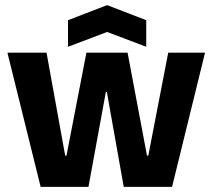

<svg xmlns="http://www.w3.org/2000/svg" viewBox="-20 -731 831 751"><path d="M139 0 9 -525H162L235 -122H240L318 -525H479L555 -122H560L638 -525H782L653 0H464L398 -371H394L326 0ZM246 -548V-652L399 -711L552 -652V-548L399 -606Z"/></svg>

Font: Bricolage Grotesque 96pt Bricolage Grotesque 48pt Regular
Style: Bold
Weight: 700
Designer: Mathieu Triay
Foundry: Atelier Triay
Version: Version 1.001; ttfautohint (v1.8.4.7-5d5b);gftools[0.9.33.de